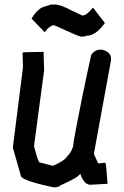

<svg xmlns="http://www.w3.org/2000/svg" viewBox="-20 -852 550 852"><path d="M427.7 -631.8H431.6Q472.7 -622.6 472.7 -590.8V-585L396.5 -168.9L416 -126L418 -127.9H427.7L447.3 -129.9Q451.2 -129.9 457 -38.1L455.1 -36.1H453.1L380.9 -32.2Q353.5 -32.2 335.9 -81.1Q327.1 -64 250 -30.3Q239.7 -20.5 218.8 -20.5Q72.3 -51.3 72.3 -73.2L37.1 -196.3V-198.2L82 -553.7L80.1 -618.2L85.9 -620.1L171.9 -622.1L173.8 -620.1V-606.4L175.8 -540L130.9 -204.1Q146.5 -142.6 154.3 -131.8L214.8 -116.2Q268.1 -139.6 277.3 -157.2Q306.6 -186.5 306.6 -223.6Q341.8 -415 384.8 -608.4Q400.4 -631.8 427.7 -631.8ZM206.3 -832H222.9Q248.6 -832 299.3 -804.7L345.7 -783.2Q364.4 -783.2 390.6 -816.4H393.9L445.4 -750Q405.1 -693.4 364 -693.4Q356.5 -689.5 342.4 -689.5H339.1Q331.2 -689.5 224.6 -738.3L217.9 -740.2Q198 -736.3 178.1 -709L120 -769.5Q146.9 -814.5 176.4 -822.3Z"/></svg>

Font: ww_drahtTSB
Style: Regular
Weight: 400
Designer: Dr. Wolfgang Wiebecke
Version: Version 1.06 May 21, 2010, initial release